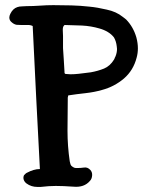

<svg xmlns="http://www.w3.org/2000/svg" viewBox="-20 -737 586 754"><path d="M516.6 -510.7Q503.9 -460.9 466.8 -428.7Q428.7 -396.5 380.9 -383.8Q350.6 -375 315.4 -371.1Q279.3 -367.2 248 -362.3Q247.1 -358.4 246.1 -353.5Q246.1 -347.7 246.1 -343.8Q245.1 -284.2 245.1 -223.6Q245.1 -163.1 253.9 -103.5Q254.9 -97.7 256.8 -91.8Q258.8 -85.9 263.7 -83Q267.6 -80.1 272.5 -78.1Q276.4 -77.1 282.2 -77.1Q296.9 -77.1 310.5 -79.1Q324.2 -81.1 335 -69.3Q342.8 -60.5 341.8 -47.9Q340.8 -34.2 333 -26.4Q310.5 0 268.6 -3.9Q227.5 -6.8 199.2 -6.8Q171.9 -6.8 139.6 -2.9Q132.8 -2.9 127 -2.9Q102.5 -2.9 84 -16.6Q76.2 -22.5 73.2 -31.2Q70.3 -40 74.2 -48.8Q77.1 -51.8 80.1 -54.7Q83 -57.6 87.9 -59.6Q98.6 -65.4 111.3 -69.3Q124 -73.2 136.7 -73.2Q129.9 -213.9 122.1 -354.5Q115.2 -495.1 108.4 -634.8Q98.6 -639.6 87.9 -638.7Q76.2 -638.7 66.4 -638.7Q55.7 -638.7 44.9 -639.6Q35.2 -641.6 27.3 -648.4Q16.6 -656.2 16.6 -668Q16.6 -674.8 20.5 -682.6Q30.3 -703.1 47.9 -709Q56.6 -711.9 65.4 -711.9Q75.2 -712.9 84 -712.9Q110.4 -712.9 136.7 -714.8Q163.1 -716.8 189.5 -716.8Q224.6 -716.8 260.7 -715.8Q295.9 -714.8 331.1 -710.9Q362.3 -708 399.4 -699.2Q436.5 -691.4 461.9 -670.9Q465.8 -668 469.7 -665Q472.7 -662.1 475.6 -660.2Q503.9 -630.9 515.6 -589.8Q521.5 -567.4 521.5 -546.9Q521.5 -528.3 516.6 -510.7ZM427.7 -589.8Q418 -602.5 403.3 -611.3Q388.7 -620.1 371.1 -625Q337.9 -634.8 301.8 -636.7Q265.6 -637.7 238.3 -638.7Q236.3 -638.7 234.4 -638.7Q232.4 -638.7 231.4 -636.7Q226.6 -631.8 226.6 -621.1Q226.6 -619.1 226.6 -617.2Q227.5 -602.5 227.5 -595.7Q227.5 -584 227.5 -571.3Q227.5 -559.6 227.5 -547.9Q228.5 -525.4 230.5 -502Q231.4 -477.5 233.4 -453.1Q233.4 -452.1 233.4 -450.2Q233.4 -449.2 235.4 -448.2Q236.3 -446.3 238.3 -446.3Q241.2 -446.3 242.2 -446.3Q249 -445.3 256.8 -445.3Q272.5 -445.3 290 -447.3Q315.4 -450.2 336.9 -453.1Q364.3 -458 388.7 -467.8Q412.1 -477.5 427.7 -502.9Q429.7 -505.9 430.7 -509.8Q432.6 -512.7 433.6 -515.6Q439.5 -530.3 439.5 -544.9Q439.5 -549.8 438.5 -554.7Q436.5 -574.2 427.7 -589.8Z"/></svg>

Font: Little Wizzy
Style: Regular
Weight: 400
Version: Version 1.0